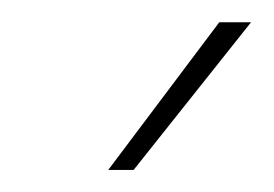

<svg xmlns="http://www.w3.org/2000/svg" viewBox="-20 -777 248 174"><path d="M78.1 -623 178.7 -756.8H207.5L101.1 -623Z"/></svg>

Font: Inter 17pt Thin
Style: Italic
Weight: 250
Italic angle: -9.3988°
Version: Version 4.001;git-66647c0bb